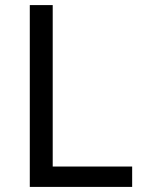

<svg xmlns="http://www.w3.org/2000/svg" viewBox="-20 -734 564 754"><path d="M97 0V-714H187V-80H499V0Z"/></svg>

Font: Noto Sans Khojki
Style: Regular
Weight: 400
Designer: Monotype Design Team
Foundry: Monotype Imaging Inc.
Version: Version 2.003; ttfautohint (v1.8.4.7-5d5b)